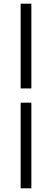

<svg xmlns="http://www.w3.org/2000/svg" viewBox="-20 -770 281 1040"><path d="M91.8 -750H149.9V-291H91.8ZM149.9 -213.9V250H91.8V-213.9Z"/></svg>

Font: Pyidaungsu Numbers
Style: Regular
Weight: 400
Designer: Sun Tun
Foundry: MCF
Version: Version 2.053; ttfautohint (v1.8.2)